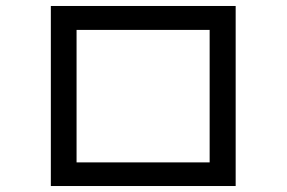

<svg xmlns="http://www.w3.org/2000/svg" viewBox="-20 -614 960 642"><path d="M768 -594V8H150V-594ZM236 -71H681V-514H236Z"/></svg>

Font: LINE Seed Sans KR Regular
Style: Regular
Weight: 400
Designer: LINE VX Design & Sandoll Inc & Dalton Maag Ltd
Foundry: Sandoll Inc.
Version: Version 1.000